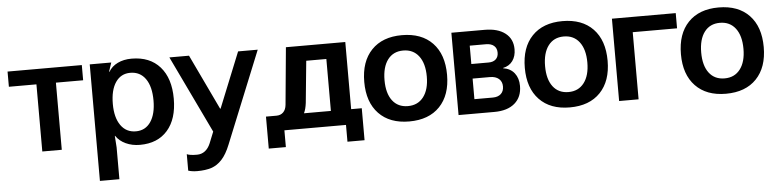

<svg xmlns="http://www.w3.org/2000/svg" viewBox="-45 -762 4888 1208"><g transform="rotate(-5 2399.0 -158.5)"><path d="M494 -424H322V0H199V-424H25V-520H494Z M1052 -259Q1052 -131 989.5 -59.5Q927 12 815 12Q766 12 726 -6.5Q686 -25 664 -58H662L667 15V216H544V-520H680L661 -463H664Q683 -496 721 -514.5Q759 -533 809 -533Q924 -533 988 -460.5Q1052 -388 1052 -259ZM797 -75Q857 -75 890.5 -124Q924 -173 924 -259Q924 -347 889.5 -396Q855 -445 793 -445Q734 -445 700.5 -396Q667 -347 667 -259Q667 -173 701.5 -124Q736 -75 797 -75Z M1160 208Q1127 208 1103 200V96Q1121 105 1167 105Q1196 105 1217.5 88.5Q1239 72 1252 41L1281 -31L1047 -520H1171L1337 -171H1340L1481 -520H1605L1370 59Q1346 119 1316 151.5Q1286 184 1249 196Q1212 208 1160 208Z M2158 -96H2225V106H2117V0H1728V106H1620V-96H1686Q1713 -96 1729.5 -112.5Q1746 -129 1749 -159L1783 -520H2158ZM2030 -96V-424H1903L1877 -160Q1872 -120 1860 -96Z M2778 -259Q2778 -131 2709 -59Q2640 13 2516 13Q2393 13 2324 -59Q2255 -131 2255 -259Q2255 -388 2324 -460Q2393 -532 2516 -532Q2640 -532 2709 -460Q2778 -388 2778 -259ZM2516 -84Q2579 -84 2614.5 -130.5Q2650 -177 2650 -259Q2650 -342 2614.5 -388.5Q2579 -435 2516 -435Q2453 -435 2418 -388.5Q2383 -342 2383 -259Q2383 -176 2418 -130Q2453 -84 2516 -84Z M2828 -520H3038Q3121 -520 3168 -483.5Q3215 -447 3215 -382Q3215 -338 3193.5 -308.5Q3172 -279 3133 -271V-269Q3179 -262 3204 -230Q3229 -198 3229 -149Q3229 -79 3183 -39.5Q3137 0 3054 0H2828ZM3052 -91Q3085 -91 3103.5 -108Q3122 -125 3122 -155Q3122 -186 3101.5 -203.5Q3081 -221 3045 -221H2936V-91ZM3045 -313Q3074 -313 3090.5 -328Q3107 -343 3107 -370Q3107 -398 3089 -413.5Q3071 -429 3038 -429H2936V-313Z M3792 -259Q3792 -131 3723 -59Q3654 13 3530 13Q3407 13 3338 -59Q3269 -131 3269 -259Q3269 -388 3338 -460Q3407 -532 3530 -532Q3654 -532 3723 -460Q3792 -388 3792 -259ZM3530 -84Q3593 -84 3628.5 -130.5Q3664 -177 3664 -259Q3664 -342 3628.5 -388.5Q3593 -435 3530 -435Q3467 -435 3432 -388.5Q3397 -342 3397 -259Q3397 -176 3432 -130Q3467 -84 3530 -84Z M3842 0V-520H4245V-424H3965V0Z M4778 -259Q4778 -131 4709 -59Q4640 13 4516 13Q4393 13 4324 -59Q4255 -131 4255 -259Q4255 -388 4324 -460Q4393 -532 4516 -532Q4640 -532 4709 -460Q4778 -388 4778 -259ZM4516 -84Q4579 -84 4614.5 -130.5Q4650 -177 4650 -259Q4650 -342 4614.5 -388.5Q4579 -435 4516 -435Q4453 -435 4418 -388.5Q4383 -342 4383 -259Q4383 -176 4418 -130Q4453 -84 4516 -84Z"/></g></svg>

Font: Non Bureau Medium
Style: Regular
Weight: 500
Designer: Jona Saucedo
Foundry: Non Foundry
Version: Version 1.000; ttfautohint (v1.8.4)